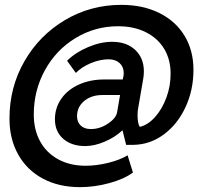

<svg xmlns="http://www.w3.org/2000/svg" viewBox="-20 -619 845 790"><path d="M19 -131Q19 -260 80.5 -367Q142 -474 247.5 -536.5Q353 -599 479 -599Q568 -599 635.5 -565.5Q703 -532 739.5 -471.5Q776 -411 776 -332Q776 -248 743 -177.5Q710 -107 653.5 -65.5Q597 -24 529 -23H499L484 -83Q453 -54 410.5 -36Q368 -18 331 -18Q274 -18 240 -48Q206 -78 206 -128Q206 -175 232 -212.5Q258 -250 304.5 -271Q351 -292 408 -292H485L488 -306Q489 -310 489 -319Q489 -344 472 -359.5Q455 -375 427 -375Q392 -375 354.5 -359.5Q317 -344 292 -319L256 -369Q290 -403 342 -425Q394 -447 441 -447Q501 -447 536.5 -413.5Q572 -380 572 -325Q572 -310 569 -293L548 -171Q546 -162 546 -144Q546 -112 555 -97Q589 -105 618 -137.5Q647 -170 664.5 -217Q682 -264 682 -316Q682 -374 655.5 -418Q629 -462 580 -486.5Q531 -511 466 -511Q371 -511 291 -462.5Q211 -414 165 -330.5Q119 -247 119 -148Q119 -85 145 -37.5Q171 10 219.5 36.5Q268 63 332 63Q377 63 425.5 51Q474 39 505 20L527 91Q490 118 429.5 134.5Q369 151 309 151Q222 151 156.5 116Q91 81 55 17Q19 -47 19 -131ZM462 -158 474 -228H401Q356 -228 326.5 -203.5Q297 -179 297 -141Q297 -117 312 -102.5Q327 -88 354 -88Q391 -88 424.5 -110.5Q458 -133 462 -158Z"/></svg>

Font: Sarabun
Style: Bold Italic
Weight: 700
Italic angle: -10°
Designer: Suppakit Chalermlarp | Katatrad Co.,Ltd.
Foundry: Cadson Demak Co.,Ltd.
Version: Version 1.000; ttfautohint (v1.6)